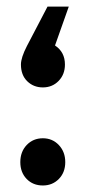

<svg xmlns="http://www.w3.org/2000/svg" viewBox="-20 -549 260 586"><path d="M110.8 -282.2Q82.5 -282.2 63.2 -301Q43.9 -319.8 43.9 -352.1Q43.9 -373 62 -408.2L125 -528.8H189.9L147.9 -410.2Q178.2 -390.1 178.2 -352.1Q178.2 -321.8 158.9 -302Q139.6 -282.2 110.8 -282.2ZM110.8 -127Q140.1 -127 159.7 -106.2Q179.2 -85.4 179.2 -54.2Q179.2 -22.9 159.7 -2.9Q140.1 17.1 110.8 17.1Q80.6 17.1 61.3 -2.9Q42 -22.9 42 -54.2Q42 -85.9 61.5 -106.4Q81.1 -127 110.8 -127Z"/></svg>

Font: Montserrat-Arabic Medium
Style: Regular
Weight: 500
Designer: Mohamed Gaber
Foundry: Kief Type Foundry
Version: Version 5.008;PS 005.008;hotconv 1.0.88;makeotf.lib2.5.64775